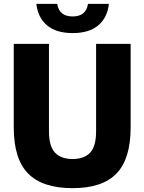

<svg xmlns="http://www.w3.org/2000/svg" viewBox="-20 -968 750 998"><path d="M357.5 10Q201 10 126.2 -66Q51.5 -142 51.5 -305.5V-740H234.5V-286.5Q234.5 -207.5 266 -174.5Q297.5 -141.5 357.5 -141.5Q417.5 -141.5 448.5 -174.5Q479.5 -207.5 479.5 -286.5V-740H659V-305.5Q659 -142 585.5 -66Q512 10 357.5 10ZM357.5 -796Q272 -796 224.2 -836.5Q176.5 -877 169 -948H277.5Q287.5 -882.5 357.5 -882.5Q427.5 -882.5 437.5 -948H546Q538.5 -876.5 490.8 -836.2Q443 -796 357.5 -796Z"/></svg>

Font: Encode Sans SmCnd XBd
Style: Regular
Weight: 800
Width: 4
Designer: Multiple Designers
Foundry: Impallari Type
Version: Version 3.002; ttfautohint (v1.8.3) -l 8 -r 50 -G 200 -x 14 